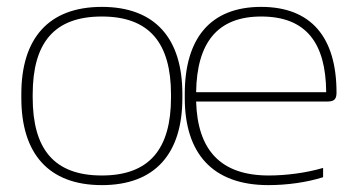

<svg xmlns="http://www.w3.org/2000/svg" viewBox="-20 -529 1003 558"><path d="M42 -256V-244C42 -84 120 9 276 9C432 9 510 -84 510 -244V-256C510 -416 432 -509 276 -509C120 -509 42 -416 42 -256ZM75 -246V-254C75 -403 136 -481 276 -481C415 -481 477 -403 477 -254V-246C477 -97 415 -19 276 -19C136 -19 75 -97 75 -246ZM517 -244C517 -84 597 9 760 9C814 9 872 1 919 -14V-41C868 -26 810 -19 761 -19C621 -19 554 -93 550 -234H933C953 -234 958 -243 958 -260C958 -422 883 -509 739 -509C590 -509 517 -416 517 -256ZM550 -261C552 -405 612 -481 739 -481C869 -481 927 -405 928 -261Z"/></svg>

Font: LT Wave Alt Thin
Style: Regular
Weight: 100
Designer: Daniel Lyons
Version: Version 2.5 (Glyphs App)